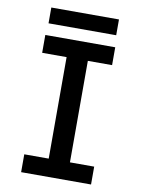

<svg xmlns="http://www.w3.org/2000/svg" viewBox="-95 -941 740 1006"><g transform="rotate(10 275.0 -438.5)"><path d="M89 0V-95H219V-635H89V-730H461V-635H332V-95H461V0ZM95 -793V-877H455V-793Z"/></g></svg>

Font: M PLUS Code Latin SemiExpanded Medium
Style: Regular
Weight: 500
Width: 6
Designer: Coji Morishita
Foundry: UNDERFOREST DESIGN
Version: Version 1.002; ttfautohint (v1.8.3)